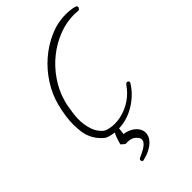

<svg xmlns="http://www.w3.org/2000/svg" viewBox="-294 -844 1235 1235"><g transform="rotate(-45 324.0 -226.5)"><path d="M647.5 -710.9Q646.5 -705.1 642.1 -700.2Q637.7 -695.3 630.9 -695.3Q622.1 -695.3 613.3 -696.3Q604.5 -697.3 594.7 -697.3Q522.5 -697.3 453.1 -669.9Q383.8 -642.6 325.7 -595.7Q267.6 -548.8 224.6 -486.3Q181.6 -423.8 161.1 -353.5Q154.3 -331.1 149.9 -307.6Q145.5 -284.2 142.6 -261.7Q138.7 -235.4 137.7 -208Q136.7 -180.7 140.6 -154.3Q144.5 -127.9 152.8 -103.5Q161.1 -79.1 176.8 -58.6Q182.6 -50.8 189.5 -43.5Q196.3 -36.1 204.1 -31.2Q218.8 -22.5 241.2 -18.6Q263.7 -14.6 282.2 -14.6Q335 -14.6 387.7 -37.1Q440.4 -59.6 479.5 -99.6Q490.2 -110.4 498 -120.6Q505.9 -130.9 514.6 -142.6Q519.5 -149.4 527.3 -149.4Q533.2 -149.4 537.6 -145.5Q542 -141.6 541 -134.8Q541 -133.8 539.1 -129.9Q518.6 -95.7 489.7 -67.9Q460.9 -40 427.2 -19.5Q393.6 1 356.4 12.7Q319.3 24.4 281.2 25.4Q280.3 37.1 278.8 48.8Q277.3 60.5 275.4 71.3Q295.9 73.2 316.9 82Q337.9 90.8 354 105.5Q370.1 120.1 378.4 140.1Q386.7 160.2 380.9 183.6Q377 201.2 365.7 215.8Q354.5 230.5 339.4 241.7Q324.2 252.9 307.1 261.2Q290 269.5 273.4 274.4Q272.5 274.4 267.6 275.9Q262.7 277.3 257.8 278.8Q252.9 280.3 249 281.2L244.1 282.2Q239.3 282.2 235.8 275.9Q232.4 269.5 233.4 264.6Q235.4 257.8 242.2 254.9Q252 251 266.1 244.1Q280.3 237.3 294.4 229Q308.6 220.7 319.8 210Q331.1 199.2 334 187.5Q337.9 172.9 328.6 160.2Q319.3 147.5 308.6 139.6Q294.9 129.9 277.3 127Q259.8 124 241.2 126Q236.3 124 228 116.2Q219.7 108.4 214.8 104.5L215.8 98.6Q219.7 84 226.6 63Q233.4 42 243.2 24.4Q225.6 22.5 207.5 18.1Q189.5 13.7 177.7 6.8Q169.9 2 162.1 -5.9Q154.3 -13.7 147.5 -20.5Q103.5 -69.3 94.7 -134.3Q85.9 -199.2 94.7 -266.6Q97.7 -290 102.5 -313.5Q107.4 -336.9 113.3 -360.4Q131.8 -432.6 174.8 -500.5Q217.8 -568.4 277.8 -620.6Q337.9 -672.9 409.7 -704.6Q481.4 -736.3 556.6 -736.3Q574.2 -736.3 598.6 -733.9Q623 -731.4 638.7 -725.6Q648.4 -721.7 647.5 -710.9Z"/></g></svg>

Font: Calligraffitti
Style: Regular
Weight: 400
Designer: Dathan Boardman
Foundry: Open Window
Version: Version 1.002